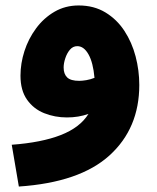

<svg xmlns="http://www.w3.org/2000/svg" viewBox="-20 -452 575 703"><path d="M49 231 23 78Q132 70 202.5 42.5Q273 15 304 -35Q268 -22 225 -22Q181 -22 142 -37.5Q103 -53 79 -87Q55 -121 55 -175Q55 -220 69.5 -265Q84 -310 112 -348Q140 -386 179.5 -409Q219 -432 268 -432Q324 -432 366 -406.5Q408 -381 435.5 -339Q463 -297 476.5 -245.5Q490 -194 490 -141Q490 18 381 117Q272 216 49 231ZM213 -205Q213 -181 226 -168.5Q239 -156 270 -156Q281 -156 296 -158.5Q311 -161 326 -167Q321 -223 304 -253Q287 -283 263 -283Q247 -283 236 -270Q225 -257 219 -238.5Q213 -220 213 -205Z"/></svg>

Font: Noto Sans Arabic Blk
Style: Regular
Weight: 900
Designer: Monotype Design Team, Nadine Chahine, Nizar Qandah and Khaled Hosny
Foundry: Monotype Imaging Inc.
Version: Version 2.012; ttfautohint (v1.8.4.7-5d5b)